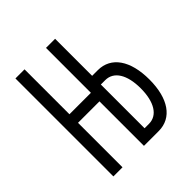

<svg xmlns="http://www.w3.org/2000/svg" viewBox="-187 -827 961 961"><g transform="rotate(-45 293.0 -346.5)"><path d="M70.3 0H134.8V-314.9H286.6V0H391.1C484.9 0 541 -81.1 541 -215.3C541 -350.1 484.9 -431.2 391.1 -431.2H351.1V-693.4H286.6V-375.5H134.8V-693.4H70.3ZM351.1 -60.1V-369.6H382.3C442.4 -369.6 479 -312 479 -215.3C479 -118.2 442.4 -60.1 382.3 -60.1Z"/></g></svg>

Font: Cascadia Code Light
Style: Regular
Weight: 300
Monospace: yes
Designer: Aaron Bell
Foundry: Saja Typeworks
Version: Version 2404.023